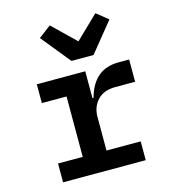

<svg xmlns="http://www.w3.org/2000/svg" viewBox="-116 -882 871 976"><g transform="rotate(-15 320.0 -394.0)"><path d="M95 -99H225V-417H95V-516H350V-375H356Q394 -516 524 -516H581V-399H475Q416 -399 383 -364Q350 -329 350 -276V-99H530V0H95ZM296 -585 171 -739 236 -788 356 -672 476 -788 537 -739 412 -585Z"/></g></svg>

Font: Writer SemiBold
Style: Regular
Weight: 600
Monospace: yes
Designer: Mike Abbink, Paul van der Laan, Pieter van Rosmalen
Foundry: Bold Monday
Version: Version 2.001 2020